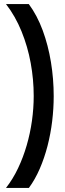

<svg xmlns="http://www.w3.org/2000/svg" viewBox="-20 -717 317 941"><path d="M121.6 204H9.4Q43.2 160.8 68.5 107.5Q93.8 54.2 110.9 -4.8Q128 -63.8 136.6 -125.1Q145.2 -186.4 145.2 -246.6Q145.2 -327.2 130.5 -408Q115.8 -488.8 85.5 -563.3Q55.2 -637.8 9.4 -697H121.2Q162.4 -641.2 189.3 -568.1Q216.2 -495 229.7 -412.5Q243.2 -330 243.2 -245.6Q243.2 -185.2 235.7 -123.1Q228.2 -61 212.9 -1.7Q197.6 57.6 174.7 110.3Q151.8 163 121.6 204Z"/></svg>

Font: Hanken Grotesk
Style: Regular
Weight: 400
Designer: Alfredo Marco Pradil
Foundry: Hanken Design Co.
Version: Version 3.013